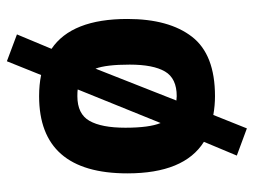

<svg xmlns="http://www.w3.org/2000/svg" viewBox="-112 -536 755 572"><g transform="rotate(90 266.0 -249.5)"><path d="M266 -512Q294 -512 322 -507L362 -607L443 -577L402 -479Q496 -420 496 -251Q496 12 266 12Q232 12 203 6L162 108L82 78L125 -25Q36 -85 36 -251Q36 -375 89 -443.5Q142 -512 266 -512ZM266 -102Q319 -102 339.5 -138Q360 -174 360 -245Q360 -316 346 -350L246 -103Q252 -102 266 -102ZM279 -397 266 -398Q213 -398 192.5 -363Q172 -328 172 -258Q172 -188 184 -156Z"/></g></svg>

Font: Titillium Web[RUS by Daymarius]
Style: Bold
Weight: 700
Designer: Cyrillization by Daymarius
Foundry: Cyrillization by Daymarius
Version: Version 1.002 September 11, 2018